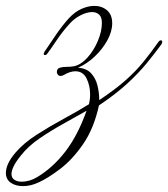

<svg xmlns="http://www.w3.org/2000/svg" viewBox="-130 -313 571 652"><path d="M-52 319Q-77 319 -93.5 307.5Q-110 296 -110 274Q-110 260 -102.5 243Q-95 226 -78 206Q-50 173 -5.5 144.5Q39 116 87 90Q135 64 172 41Q174 33 175 24.5Q176 16 176 7Q176 -22 164 -46.5Q152 -71 126 -71Q108 -71 86 -58Q80 -55 76 -55Q70 -55 66.5 -59.5Q63 -64 63 -68Q63 -80 73 -83Q83 -86 96.5 -86Q110 -86 121 -88Q145 -93 167 -117.5Q189 -142 202.5 -174.5Q216 -207 216 -235Q216 -255 206.5 -263.5Q197 -272 183 -272Q165 -272 143.5 -261Q122 -250 107 -233Q83 -207 62.5 -176.5Q42 -146 30 -130Q27 -126 23 -126Q15 -126 21 -137Q40 -166 61.5 -197Q83 -228 103 -250Q124 -273 147 -283Q170 -293 190 -293Q216 -293 233.5 -278Q251 -263 251 -234Q251 -206 234.5 -176Q218 -146 191.5 -121Q165 -96 135 -83Q164 -81 179.5 -64Q195 -47 201 -22.5Q207 2 207 27Q261 -9 296 -40Q331 -71 357 -103Q383 -135 409 -172Q412 -176 416 -176Q421 -176 421 -171Q421 -166 417 -161Q395 -131 368 -98Q341 -65 302.5 -29.5Q264 6 206 45Q189 123 152.5 176Q116 229 74.5 260.5Q33 292 2 306Q-25 319 -52 319ZM-57 304Q-29 304 -3 288Q50 256 92 201.5Q134 147 164 63Q129 83 86.5 106.5Q44 130 5 156.5Q-34 183 -59 215Q-76 236 -83.5 251.5Q-91 267 -91 278Q-91 291 -81 297.5Q-71 304 -57 304Z"/></svg>

Font: Gwendolyn
Style: Regular
Weight: 400
Designer: Robert E. Leuschke
Foundry: Robert E. Leuschke
Version: Version 1.010; ttfautohint (v1.8.3)